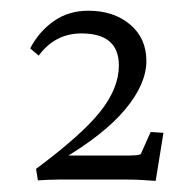

<svg xmlns="http://www.w3.org/2000/svg" viewBox="-20 -484 353 351"><path d="M45.9 -175.3Q129.4 -237.3 163.3 -280Q197.3 -322.8 197.3 -364.3Q197.3 -422.9 128.9 -422.9Q80.6 -422.9 50.8 -382.3L35.2 -395.5Q50.8 -425.8 77.9 -445.1Q105 -464.4 141.6 -464.4Q188 -464.4 217.8 -439.2Q247.6 -414.1 247.6 -372.6Q247.6 -330.6 209.2 -284.4Q170.9 -238.3 92.3 -191.9L93.8 -199.7H217.8Q223.1 -199.7 228.5 -200.2Q233.9 -200.7 237.3 -202.1L255.4 -242.7L278.8 -241.2L264.6 -153.3Q252.4 -154.3 238.8 -155Q225.1 -155.8 208 -155.8H88.9Q79.1 -155.8 68.8 -155.3Q58.6 -154.8 49.3 -154.3Z"/></svg>

Font: Lateef ExtraLight
Style: Regular
Weight: 200
Designer: SIL International
Foundry: SIL International
Version: Version 4.200